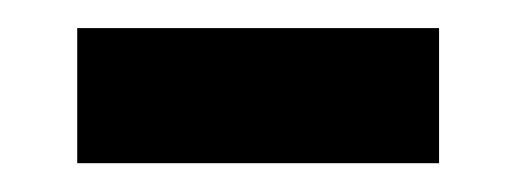

<svg xmlns="http://www.w3.org/2000/svg" viewBox="-20 -370 368 136"><path d="M291 -254.4H34.7V-350.1H291Z"/></svg>

Font: RobotoDraft Medium
Style: Regular
Weight: 500
Version: Version 2.001152; 2014